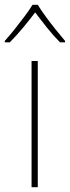

<svg xmlns="http://www.w3.org/2000/svg" viewBox="-42 -783 292 803"><path d="M116 0H90V-528H116ZM116 -763Q128 -743 148 -715.5Q168 -688 190 -660.5Q212 -633 230 -612V-606H209Q181 -634 153.5 -668.5Q126 -703 105 -731Q84 -703 55.5 -668.5Q27 -634 -1 -606H-22V-612Q-3 -633 19 -660.5Q41 -688 61.5 -715.5Q82 -743 94 -763Z"/></svg>

Font: Noto Sans Hebrew Thin
Style: Regular
Weight: 250
Designer: Monotype Design Team
Foundry: Monotype Imaging Inc.
Version: Version 2.003